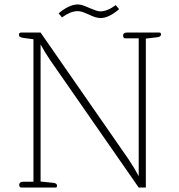

<svg xmlns="http://www.w3.org/2000/svg" viewBox="-20 -841 804 861"><path d="M378 -776Q374 -777 358.5 -784Q343 -791 327 -791Q297 -791 258 -763L243 -781Q262 -798 285 -809.5Q308 -821 328 -821Q344 -821 362.5 -813Q381 -805 384 -804Q396 -799 408.5 -794.5Q421 -790 430 -790Q461 -790 499 -818L514 -800Q495 -783 473 -771.5Q451 -760 431 -760Q410 -760 378 -776ZM66 -12Q66 -18 70.5 -22Q75 -26 84 -26H130V-665L85 -671Q74 -673 69.5 -675.5Q65 -678 65 -685Q65 -695 75 -695H162L557 -126Q585 -84 602 -51V-669H541Q537 -669 534.5 -672.5Q532 -676 532 -681Q532 -695 549 -695H695Q702 -695 702 -687Q702 -676 686 -674L634 -668V0H602L206 -570Q180 -608 162 -642V-27L220 -21Q236 -19 236 -8Q236 0 229 0H75Q71 0 68.5 -3.5Q66 -7 66 -12Z"/></svg>

Font: Maitree ExtraLight
Style: Regular
Weight: 275
Designer: CadsonDemak Team
Foundry: CadsonDemak
Version: Version 1.003